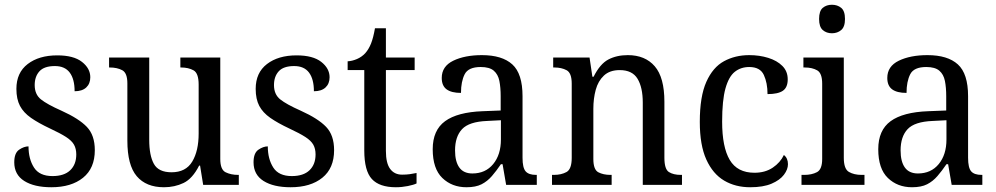

<svg xmlns="http://www.w3.org/2000/svg" viewBox="-20 -778 4193 808"><path d="M196 10Q124 10 82 -16.5Q40 -43 40 -95Q40 -134 60.5 -148Q81 -162 100 -162Q100 -109 123 -73Q146 -37 201 -37Q250 -37 275.5 -61.5Q301 -86 301 -128Q301 -152 291.5 -169Q282 -186 258 -201.5Q234 -217 191 -237Q142 -260 110.5 -282Q79 -304 64 -332.5Q49 -361 49 -404Q49 -472 96.5 -508.5Q144 -545 221 -545Q290 -545 325 -517.5Q360 -490 360 -453Q360 -426 343 -410Q326 -394 294 -394Q294 -445 273.5 -472.5Q253 -500 211 -500Q166 -500 146 -478Q126 -456 126 -420Q126 -381 152 -360Q178 -339 239 -312Q312 -279 345.5 -244Q379 -209 379 -146Q379 -70 329.5 -30Q280 10 196 10Z M670 10Q595 10 555.5 -36.5Q516 -83 516 -186V-427Q516 -471 494.5 -482.5Q473 -494 442 -494H439V-536H608V-190Q608 -124 627.5 -88.5Q647 -53 702 -53Q762 -53 789 -98Q816 -143 816 -216V-422Q816 -470 794.5 -482Q773 -494 742 -494H739V-536H907V-109Q907 -64 929.5 -53Q952 -42 982 -42H985V0H835L822 -81H818Q790 -26 752.5 -8Q715 10 670 10Z M1203 10Q1131 10 1089 -16.5Q1047 -43 1047 -95Q1047 -134 1067.5 -148Q1088 -162 1107 -162Q1107 -109 1130 -73Q1153 -37 1208 -37Q1257 -37 1282.5 -61.5Q1308 -86 1308 -128Q1308 -152 1298.5 -169Q1289 -186 1265 -201.5Q1241 -217 1198 -237Q1149 -260 1117.5 -282Q1086 -304 1071 -332.5Q1056 -361 1056 -404Q1056 -472 1103.5 -508.5Q1151 -545 1228 -545Q1297 -545 1332 -517.5Q1367 -490 1367 -453Q1367 -426 1350 -410Q1333 -394 1301 -394Q1301 -445 1280.5 -472.5Q1260 -500 1218 -500Q1173 -500 1153 -478Q1133 -456 1133 -420Q1133 -381 1159 -360Q1185 -339 1246 -312Q1319 -279 1352.5 -244Q1386 -209 1386 -146Q1386 -70 1336.5 -30Q1287 10 1203 10Z M1646 10Q1577 10 1545 -24.5Q1513 -59 1513 -145V-483H1443V-520Q1462 -521 1482 -529.5Q1502 -538 1517 -554Q1532 -571 1541.5 -595Q1551 -619 1558 -659H1604V-536H1725V-483H1604V-143Q1604 -91 1622 -67Q1640 -43 1672 -43Q1690 -43 1704.5 -45Q1719 -47 1733 -50V-6Q1721 0 1696 5Q1671 10 1646 10Z M1943 10Q1882 10 1841.5 -29Q1801 -68 1801 -150Q1801 -230 1853 -268Q1905 -306 2011 -310L2087 -313V-373Q2087 -410 2081.5 -437.5Q2076 -465 2058 -480.5Q2040 -496 2003 -496Q1951 -496 1935.5 -465.5Q1920 -435 1920 -387Q1880 -387 1859.5 -402Q1839 -417 1839 -450Q1839 -499 1887.5 -522.5Q1936 -546 2008 -546Q2093 -546 2136 -507Q2179 -468 2179 -373V-114Q2179 -72 2192 -57Q2205 -42 2236 -42H2239V0H2110L2095 -87H2088Q2069 -59 2050 -37Q2031 -15 2006.5 -2.5Q1982 10 1943 10ZM1968 -48Q2023 -48 2055.5 -87.5Q2088 -127 2088 -191V-272L2030 -269Q1954 -266 1924.5 -234.5Q1895 -203 1895 -145Q1895 -98 1913 -73Q1931 -48 1968 -48Z M2303 0V-42H2311Q2342 -42 2364 -54Q2386 -66 2386 -114V-426Q2386 -471 2364.5 -482.5Q2343 -494 2313 -494H2308V-536H2461L2473 -455H2478Q2505 -509 2540 -527.5Q2575 -546 2622 -546Q2695 -546 2735.5 -499Q2776 -452 2776 -350V-114Q2776 -66 2795 -54Q2814 -42 2845 -42H2850V0H2685V-346Q2685 -410 2663 -446.5Q2641 -483 2588 -483Q2546 -483 2521.5 -460Q2497 -437 2487 -400Q2477 -363 2477 -320V-109Q2477 -64 2498 -53Q2519 -42 2549 -42H2554V0Z M3137 10Q3075 10 3027.5 -18Q2980 -46 2952.5 -106.5Q2925 -167 2925 -265Q2925 -372 2952.5 -433.5Q2980 -495 3027 -520.5Q3074 -546 3133 -546Q3176 -546 3213 -534.5Q3250 -523 3272.5 -500.5Q3295 -478 3295 -444Q3295 -410 3274.5 -396Q3254 -382 3210 -382Q3210 -429 3194.5 -462.5Q3179 -496 3133 -496Q3098 -496 3072.5 -476Q3047 -456 3033 -406Q3019 -356 3019 -266Q3019 -159 3051 -105Q3083 -51 3155 -51Q3200 -51 3232 -72.5Q3264 -94 3279 -126Q3296 -112 3296 -87Q3296 -65 3279 -42.5Q3262 -20 3227 -5Q3192 10 3137 10Z M3481 -638Q3458 -638 3442.5 -651.5Q3427 -665 3427 -698Q3427 -732 3442.5 -745Q3458 -758 3481 -758Q3504 -758 3520 -745Q3536 -732 3536 -698Q3536 -665 3520 -651.5Q3504 -638 3481 -638ZM3353 0V-42H3365Q3396 -42 3418 -53.5Q3440 -65 3440 -109V-426Q3440 -470 3419 -482Q3398 -494 3367 -494H3361V-536H3531V-114Q3531 -67 3552.5 -54.5Q3574 -42 3606 -42H3618V0Z M3818 10Q3757 10 3716.5 -29Q3676 -68 3676 -150Q3676 -230 3728 -268Q3780 -306 3886 -310L3962 -313V-373Q3962 -410 3956.5 -437.5Q3951 -465 3933 -480.5Q3915 -496 3878 -496Q3826 -496 3810.5 -465.5Q3795 -435 3795 -387Q3755 -387 3734.5 -402Q3714 -417 3714 -450Q3714 -499 3762.5 -522.5Q3811 -546 3883 -546Q3968 -546 4011 -507Q4054 -468 4054 -373V-114Q4054 -72 4067 -57Q4080 -42 4111 -42H4114V0H3985L3970 -87H3963Q3944 -59 3925 -37Q3906 -15 3881.5 -2.5Q3857 10 3818 10ZM3843 -48Q3898 -48 3930.5 -87.5Q3963 -127 3963 -191V-272L3905 -269Q3829 -266 3799.5 -234.5Q3770 -203 3770 -145Q3770 -98 3788 -73Q3806 -48 3843 -48Z"/></svg>

Font: Noto Serif Myanmar SemiCondensed
Style: Regular
Weight: 400
Width: 4
Designer: Ben Mitchell and the Monotype Design Team
Foundry: Monotype Imaging Inc.
Version: Version 2.106; ttfautohint (v1.8.4.7-5d5b)